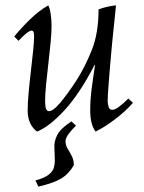

<svg xmlns="http://www.w3.org/2000/svg" viewBox="-20 -475 537 715"><path d="M118 15Q83 -11 83 -64Q83 -90 86.5 -129Q90 -168 95 -210Q100 -252 103.5 -287Q107 -322 107 -341Q107 -361 98 -361Q84 -361 49 -323L33 -339Q59 -371 92.5 -403.5Q126 -436 160 -455Q166 -442 169 -421.5Q172 -401 172 -376Q172 -354 168.5 -316.5Q165 -279 160 -237.5Q155 -196 151.5 -159Q148 -122 148 -99Q148 -78 151.5 -69.5Q155 -61 162 -61Q178 -61 204.5 -92.5Q231 -124 265 -176Q297 -226 322 -289Q347 -352 347 -440Q379 -452 412 -455Q410 -434 406 -396.5Q402 -359 397.5 -314Q393 -269 389.5 -225.5Q386 -182 383.5 -148Q381 -114 381 -99Q381 -88 384.5 -77Q388 -66 398 -66Q408 -66 423.5 -77.5Q439 -89 458 -108L475 -92Q447 -60 408 -30.5Q369 -1 336 15Q316 -11 316 -64Q316 -103 321 -142Q326 -181 334 -233H332Q278 -128 221.5 -66Q165 -4 118 15ZM255 140Q236 173 207.5 190Q179 207 123 220L112 197Q145 188 160.5 176Q176 164 180 151Q184 138 184 126Q184 99 182.5 75.5Q181 52 193 28Q205 4 246 -23L263 -7Q248 7 236 23Q224 39 224 51Q224 66 232 79Q240 92 247.5 106.5Q255 121 255 140Z"/></svg>

Font: Bona Nova
Style: Italic
Weight: 400
Italic angle: -4°
Designer: Mateusz Machalski
Foundry: Capitalics
Version: Version 4.001; ttfautohint (v1.8.3)